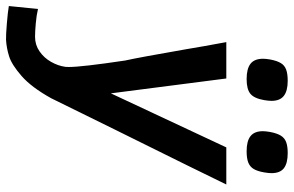

<svg xmlns="http://www.w3.org/2000/svg" viewBox="-204 -606 997 652"><g transform="rotate(90 294.0 -279.5)"><path d="M92.5 99.5Q120 99.5 142 84.2Q164 69 177.5 45.2Q191 21.5 194.5 -3.5Q195 -6.5 195 -15Q195 -59 173 -206.5Q163 -251 134.5 -414.5Q126.5 -464 110.5 -550H234L284.5 -158L468 -550H594Q555 -469 407 -170.5Q306 35 301 45Q264 111.5 225.8 145Q187.5 178.5 159 187.5Q130.5 196.5 102.5 198Q86.5 198.5 47.2 195.2Q8 192 -12 188.5L-2 89.5Q18.5 94.5 46.8 97Q75 99.5 92.5 99.5ZM167 -675Q167 -684 169.5 -699Q174 -722.5 181.8 -735.2Q189.5 -748 203.8 -753.2Q218 -758.5 242 -758.5Q276.5 -758.5 293.2 -745.2Q310 -732 310 -703.5Q310 -693.5 307.5 -678.5Q301.5 -644.5 286 -631.8Q270.5 -619 236 -619Q201 -619 184 -632.2Q167 -645.5 167 -675ZM413 -674Q413 -683 415.5 -698Q420 -722 428 -735Q436 -748 450 -753.2Q464 -758.5 487.5 -758.5Q522 -758.5 538.8 -745.5Q555.5 -732.5 555.5 -703.5Q555.5 -694 553 -679Q549 -655.5 541.2 -642.8Q533.5 -630 519.2 -624.5Q505 -619 481 -619Q446.5 -619 429.8 -632.2Q413 -645.5 413 -674Z"/></g></svg>

Font: JuliaMono SemiBoldItalic
Style: Regular
Weight: 600
Italic angle: -9°
Monospace: yes
Designer: cormullion
Foundry: corm
Version: Version 0.049; ttfautohint (v1.8.4)